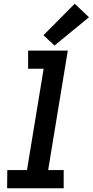

<svg xmlns="http://www.w3.org/2000/svg" viewBox="-20 -1005 495 1025"><path d="M18 0H320V-97H237L342 -735H130V-638H213L124 -97H19ZM271 -762 455 -913 379 -985 212 -817Z"/></svg>

Font: Iosevka Sparkle SmBdObl
Style: Regular
Weight: 600
Italic angle: -9°
Designer: Belleve Invis
Foundry: Belleve Invis
Version: Version 4.5.0; ttfautohint (v1.8.3)